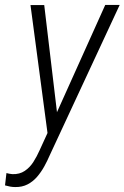

<svg xmlns="http://www.w3.org/2000/svg" viewBox="-61 -549 508 784"><path d="M158.2 -61 368.7 -528.8H427.7L142.1 85Q132.3 107.9 119.6 130.9Q106.9 153.8 90.3 173.1Q73.7 192.4 51.5 203.9Q29.3 215.3 1 214.8Q-9.3 214.8 -19.8 212.9Q-30.3 210.9 -40.5 208L-34.7 157.7Q-28.8 159.2 -22.9 160.4Q-17.1 161.6 -10.3 162.1Q19 163.1 40 148.9Q61 134.8 75.4 112.1Q89.8 89.4 100.6 64.9ZM119.6 -528.3 173.8 -72.8 177.2 -12.2 135.3 11.7 63.5 -528.3Z"/></svg>

Font: Roboto Condensed Light
Style: Italic
Weight: 300
Italic angle: -12°
Designer: Christian Robertson
Foundry: Google
Version: Version 3.0; 2020